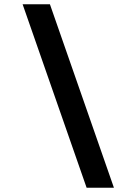

<svg xmlns="http://www.w3.org/2000/svg" viewBox="-20 -770 640 900"><path d="M514 110H386L86 -750H214Z"/></svg>

Font: Geist Mono
Style: Bold
Weight: 700
Monospace: yes
Designer: Basement.studio, Andrés Briganti, Mateo Zaragoza
Foundry: Basement.studio, Vercel, Andrés Briganti, Guido Ferreyra, Mateo Zaragoza
Version: Version 1.500; ttfautohint (v1.8.4.7-5d5b)